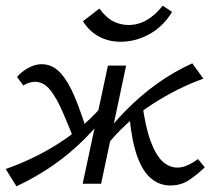

<svg xmlns="http://www.w3.org/2000/svg" viewBox="-22 -647 741 676"><path d="M36 9 -2 -52Q42 -67 89.5 -89.5Q137 -112 183.5 -141.5Q230 -171 273 -208.5Q316 -246 353 -292L376 -275Q329 -211 276 -158Q223 -105 163.5 -64Q104 -23 36 9ZM245 -141Q220 -203 199 -252Q178 -301 155 -330Q132 -359 101 -359Q90 -359 78.5 -355Q67 -351 60 -346L38 -376Q54 -395 78 -408Q102 -421 124 -421Q163 -421 191 -390Q219 -359 241 -306Q263 -253 283 -188ZM269 0 358 -416H422L334 0ZM345 -124 321 -140Q369 -205 420.5 -257.5Q472 -310 530.5 -352Q589 -394 655 -424L694 -370Q649 -354 603 -331Q557 -308 511 -278Q465 -248 423 -209.5Q381 -171 345 -124ZM578 6Q539 6 509.5 -19Q480 -44 461 -97Q442 -150 434 -235L479 -282Q490 -199 508.5 -149.5Q527 -100 550.5 -78.5Q574 -57 602 -57Q617 -57 630.5 -62Q644 -67 655.5 -74Q667 -81 675 -87L699 -58Q670 -30 642 -12Q614 6 578 6ZM403 -500Q361 -500 327 -518Q293 -536 270 -572L328 -617Q351 -585 376.5 -572Q402 -559 430 -559Q464 -559 494 -576Q524 -593 551 -627L584 -605Q552 -553 503.5 -526.5Q455 -500 403 -500Z"/></svg>

Font: Ysabeau Infant Medium
Style: Italic
Weight: 500
Italic angle: -12°
Designer: Christian Thalmann (Catharsis Fonts)
Version: Version 2.001;gftools[0.9.30]; featfreeze: ss01,ss02,lnum